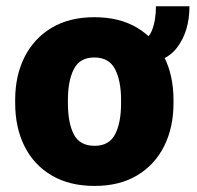

<svg xmlns="http://www.w3.org/2000/svg" viewBox="-20 -594 639 624"><path d="M287.6 10.3Q206.1 10.3 148.2 -23.7Q90.3 -57.6 59.8 -118.4Q29.3 -179.2 29.3 -259.3V-269Q29.3 -348.1 59.8 -408.7Q90.3 -469.2 147.9 -503.7Q205.6 -538.1 286.6 -538.1Q368.2 -538.1 425.5 -503.9Q482.9 -469.7 513.4 -409.2Q543.9 -348.6 543.9 -269V-259.3Q543.9 -179.7 513.4 -118.9Q482.9 -58.1 425.5 -23.9Q368.2 10.3 287.6 10.3ZM287.6 -120.1Q334.5 -120.1 354 -157.5Q373.5 -194.8 373.5 -259.3V-269Q373.5 -331.5 353.8 -369.4Q334 -407.2 286.6 -407.2Q239.3 -407.2 220 -369.4Q200.7 -331.5 200.7 -269V-259.3Q200.7 -194.3 220 -157.2Q239.3 -120.1 287.6 -120.1ZM423.8 -385.7V-460.4Q459.5 -460.4 473.1 -493.4Q486.8 -526.4 486.8 -573.7H595.7Q595.7 -491.7 554.9 -438.7Q514.2 -385.7 423.8 -385.7Z"/></svg>

Font: Roboto Slab Black
Style: Regular
Weight: 900
Designer: Google
Version: Version 2.000; ttfautohint (v1.8.1.43-b0c9)